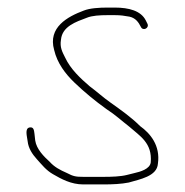

<svg xmlns="http://www.w3.org/2000/svg" viewBox="-20 -490 488 507"><path d="M369 -428 365 -436C352.3 -461.4 320.8 -470 283 -470H264C242 -470 217.3 -468.5 201 -462C159 -446.3 105.9 -418 123 -358C131.1 -323 152.9 -294.8 176 -272.5C202 -247.4 231.7 -223 261 -202C284.3 -187 301.5 -170.9 322 -155C349.1 -130.9 382.7 -112.6 378 -61C375.8 -43.6 350.2 -36.4 335 -33L315 -28C298.4 -23.8 274.6 -23 254 -23H200C180.5 -23 173.4 -24.3 157 -33C137.7 -41.4 123.2 -49.3 111 -63C96.2 -76.3 76.3 -96.2 73 -119L71 -137C69.8 -146.8 68.7 -155.1 58.5 -153.5C44.4 -151.3 51.6 -129.7 53 -117C54.9 -98.5 65.5 -82.6 77 -70C90.9 -54.7 101.6 -40.5 120 -30C141.6 -17.4 167.8 -3 200 -3H254C276.9 -3 300.6 -4.1 320 -8C348.2 -16.5 394.9 -24 397 -58C403.8 -105.8 376.8 -137.8 350 -157C326.7 -180.3 299.9 -199.1 272 -219C253.4 -231.9 235.7 -248.3 217 -262C192.6 -282.9 166.1 -307.5 152 -338C144.5 -353 137.6 -364.9 141 -385C144.2 -420.5 180.8 -432.4 209 -443C222.8 -448.9 244.3 -450 264 -450H283C298.1 -450 308.3 -448.5 322 -446C338 -442.4 345.7 -431.5 352 -419C357.4 -406.9 375.6 -416 369 -428Z"/></svg>

Font: HoneyBee
Style: UltLit
Weight: 100
Foundry: Cannot Into Space Fonts
Version: Version 0.89